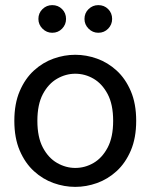

<svg xmlns="http://www.w3.org/2000/svg" viewBox="-20 -718 588 750"><path d="M274 12Q231 12 189 -3Q147 -18 112.5 -49.5Q78 -81 57 -130Q36 -179 36 -246Q36 -313 57 -362Q78 -411 112.5 -442.5Q147 -474 189 -489Q231 -504 274 -504Q317 -504 359 -489Q401 -474 435.5 -442.5Q470 -411 491 -362Q512 -313 512 -246Q512 -179 491 -130Q470 -81 435.5 -49.5Q401 -18 359 -3Q317 12 274 12ZM274 -62Q312 -62 345.5 -81.5Q379 -101 400.5 -141.5Q422 -182 422 -246Q422 -310 400.5 -350.5Q379 -391 345.5 -410.5Q312 -430 274 -430Q237 -430 203 -410.5Q169 -391 147.5 -350.5Q126 -310 126 -246Q126 -182 147.5 -141.5Q169 -101 203 -81.5Q237 -62 274 -62ZM364 -590Q342 -590 326 -606Q310 -622 310 -644Q310 -667 326 -682.5Q342 -698 364 -698Q387 -698 402.5 -682.5Q418 -667 418 -644Q418 -622 402.5 -606Q387 -590 364 -590ZM184 -590Q162 -590 146 -606Q130 -622 130 -644Q130 -667 146 -682.5Q162 -698 184 -698Q207 -698 222.5 -682.5Q238 -667 238 -644Q238 -622 222.5 -606Q207 -590 184 -590Z"/></svg>

Font: Atkinson Hyperlegible Next
Style: Regular
Weight: 400
Designer: Elliott Scott, Megan Eiswerth, Linus Boman, Theodore Petrosky, Letters from Sweden
Foundry: Applied Design Works, Letters from Sweden
Version: Version 2.001